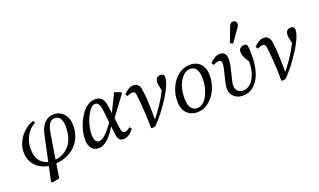

<svg xmlns="http://www.w3.org/2000/svg" viewBox="-92 -1318 3409 2055"><g transform="rotate(-20 1612.5 -291.0)"><path d="M223 188 209 179 316 -322Q335 -409 378 -451Q421 -493 485 -493Q530 -493 565 -470Q600 -447 620 -406Q640 -365 640 -308Q640 -244 618 -186.5Q596 -129 552.5 -85Q509 -41 444 -15Q379 11 292 13L300 -34L312 -28Q392 -32 447.5 -69Q503 -106 532 -170.5Q561 -235 561 -320Q561 -384 540.5 -417.5Q520 -451 477 -451Q455 -451 436.5 -438Q418 -425 404.5 -395.5Q391 -366 383 -318L333 -7L305 172ZM286 13Q210 9 155.5 -21.5Q101 -52 71.5 -103.5Q42 -155 42 -223Q42 -283 70 -339.5Q98 -396 145.5 -439.5Q193 -483 252 -502L266 -476Q223 -455 191.5 -417.5Q160 -380 142.5 -332Q125 -284 125 -229Q125 -163 145.5 -120.5Q166 -78 200.5 -56.5Q235 -35 277 -29L292 -33Z M812 13Q762 13 734 -23Q706 -59 706 -126Q706 -173 718.5 -223.5Q731 -274 753.5 -322Q776 -370 806.5 -409Q837 -448 874.5 -470.5Q912 -493 953 -493Q985 -493 1008 -480.5Q1031 -468 1044.5 -440Q1058 -412 1064 -364L1075 -273L1079 -255L1095 -124Q1100 -83 1108.5 -69Q1117 -55 1137 -55Q1151 -55 1166 -63Q1181 -71 1198 -86L1216 -60Q1187 -24 1157.5 -5.5Q1128 13 1097 13Q1075 13 1060.5 3.5Q1046 -6 1038 -26.5Q1030 -47 1026 -82L998 -335Q991 -398 977 -422Q963 -446 938 -446Q913 -446 891.5 -426Q870 -406 851.5 -373.5Q833 -341 819 -302Q805 -263 797.5 -224Q790 -185 790 -153Q790 -103 804 -79.5Q818 -56 842 -56Q866 -56 893.5 -75Q921 -94 956 -135Q991 -176 1033 -240L1048 -195H1037Q993 -116 953.5 -70Q914 -24 879.5 -5.5Q845 13 812 13ZM1069 -214 1063 -271 1172 -494 1246 -467V-453Z M1413 0Q1413 -76 1409.5 -142.5Q1406 -209 1401.5 -266.5Q1397 -324 1391 -375Q1389 -394 1384.5 -404.5Q1380 -415 1372.5 -419.5Q1365 -424 1354 -424Q1341 -424 1326.5 -419.5Q1312 -415 1292 -406L1277 -433Q1313 -466 1337 -479.5Q1361 -493 1390 -493Q1412 -493 1427.5 -484.5Q1443 -476 1453 -458Q1463 -440 1466 -410Q1474 -365 1477.5 -307.5Q1481 -250 1482.5 -186.5Q1484 -123 1483 -59L1473 -61Q1502 -93 1526 -125.5Q1550 -158 1571.5 -189.5Q1593 -221 1612 -254Q1631 -287 1648 -320Q1657 -335 1662 -347Q1667 -359 1671 -372L1661 -319L1649 -380Q1646 -391 1643.5 -403.5Q1641 -416 1641 -427Q1641 -464 1656.5 -481Q1672 -498 1698 -498Q1712 -498 1722 -494Q1732 -490 1737 -486Q1739 -482 1740 -474.5Q1741 -467 1741 -458Q1741 -429 1729 -393.5Q1717 -358 1689 -307Q1669 -270 1643 -230Q1617 -190 1588 -150Q1559 -110 1526.5 -71Q1494 -32 1459 2L1419 6Z M1939 13Q1892 13 1854.5 -7.5Q1817 -28 1795.5 -68.5Q1774 -109 1774 -167Q1774 -235 1794.5 -293.5Q1815 -352 1850.5 -397.5Q1886 -443 1933.5 -468Q1981 -493 2035 -493Q2083 -493 2119 -472.5Q2155 -452 2175.5 -412.5Q2196 -373 2196 -315Q2196 -250 2176 -190.5Q2156 -131 2120.5 -85.5Q2085 -40 2039 -13.5Q1993 13 1939 13ZM1950 -29Q1986 -29 2016 -52Q2046 -75 2067.5 -114.5Q2089 -154 2101 -203Q2113 -252 2113 -302Q2113 -382 2088.5 -416.5Q2064 -451 2024 -451Q1988 -451 1958 -429.5Q1928 -408 1905 -370Q1882 -332 1869.5 -282.5Q1857 -233 1857 -177Q1857 -98 1883 -63.5Q1909 -29 1950 -29Z M2460 13Q2423 13 2391 -1Q2359 -15 2339 -44.5Q2319 -74 2319 -121Q2319 -146 2326.5 -181Q2334 -216 2344.5 -255Q2355 -294 2362.5 -329.5Q2370 -365 2370 -389Q2370 -406 2362 -414.5Q2354 -423 2339 -423Q2327 -423 2311 -418.5Q2295 -414 2272 -405L2257 -432Q2295 -466 2320 -479.5Q2345 -493 2375 -493Q2411 -493 2429 -470.5Q2447 -448 2447 -407Q2447 -375 2439 -334.5Q2431 -294 2420.5 -254Q2410 -214 2402 -180Q2394 -146 2394 -124Q2394 -84 2417 -61Q2440 -38 2481 -38Q2510 -38 2538.5 -55Q2567 -72 2590.5 -105.5Q2614 -139 2628 -189.5Q2642 -240 2642 -307Q2642 -328 2641 -346Q2640 -364 2638 -386L2665 -357L2661 -283Q2633 -322 2617.5 -349Q2602 -376 2596 -397Q2590 -418 2590 -436Q2590 -465 2609 -479Q2628 -493 2651 -493Q2663 -493 2671.5 -489Q2680 -485 2685 -477Q2690 -454 2691.5 -426.5Q2693 -399 2693 -352Q2693 -285 2682 -228.5Q2671 -172 2650.5 -127Q2630 -82 2601 -51Q2572 -20 2536.5 -3.5Q2501 13 2460 13ZM2517 -563Q2532 -604 2548 -645.5Q2564 -687 2579 -729Q2585 -744 2592 -753Q2599 -762 2607.5 -766Q2616 -770 2625 -770Q2643 -770 2654 -758.5Q2665 -747 2665 -733Q2665 -719 2659.5 -707.5Q2654 -696 2640 -677Q2617 -645 2593.5 -612.5Q2570 -580 2547 -547Z M2897 0Q2897 -76 2893.5 -142.5Q2890 -209 2885.5 -266.5Q2881 -324 2875 -375Q2873 -394 2868.5 -404.5Q2864 -415 2856.5 -419.5Q2849 -424 2838 -424Q2825 -424 2810.5 -419.5Q2796 -415 2776 -406L2761 -433Q2797 -466 2821 -479.5Q2845 -493 2874 -493Q2896 -493 2911.5 -484.5Q2927 -476 2937 -458Q2947 -440 2950 -410Q2958 -365 2961.5 -307.5Q2965 -250 2966.5 -186.5Q2968 -123 2967 -59L2957 -61Q2986 -93 3010 -125.5Q3034 -158 3055.5 -189.5Q3077 -221 3096 -254Q3115 -287 3132 -320Q3141 -335 3146 -347Q3151 -359 3155 -372L3145 -319L3133 -380Q3130 -391 3127.5 -403.5Q3125 -416 3125 -427Q3125 -464 3140.5 -481Q3156 -498 3182 -498Q3196 -498 3206 -494Q3216 -490 3221 -486Q3223 -482 3224 -474.5Q3225 -467 3225 -458Q3225 -429 3213 -393.5Q3201 -358 3173 -307Q3153 -270 3127 -230Q3101 -190 3072 -150Q3043 -110 3010.5 -71Q2978 -32 2943 2L2903 6Z"/></g></svg>

Font: Source Serif 4 18pt
Style: Italic
Weight: 400
Italic angle: -12°
Designer: Frank Grießhammer
Foundry: Adobe Systems Incorporated
Version: Version 4.004;hotconv 1.0.116;makeotfexe 2.5.65601